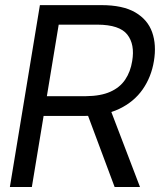

<svg xmlns="http://www.w3.org/2000/svg" viewBox="-20 -748 640 768"><path d="M19.5 0 139.6 -727.5H385.7Q471.2 -727.5 521 -698.5Q570.8 -669.4 588.6 -619.1Q606.4 -568.8 595.7 -503.9Q585.4 -440.4 550.8 -390.6Q516.1 -340.8 457 -312.5Q397.9 -284.2 313.5 -284.2H114.3L128.9 -363.3H324.2Q382.8 -363.8 421.1 -380.9Q459.5 -397.9 480.7 -429.4Q502 -460.9 508.8 -503.9Q520 -570.3 489.3 -609.6Q458.5 -648.9 370.1 -649.4H214.8L107.4 0ZM438.5 0 316.4 -327.1H415L540 0Z"/></svg>

Font: Inter Tight
Style: Italic
Weight: 400
Italic angle: -9.39999°
Designer: Rasmus Andersson
Foundry: rsms
Version: Version 3.002